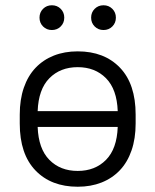

<svg xmlns="http://www.w3.org/2000/svg" viewBox="-20 -702 590 729"><path d="M275 7Q174 7 114.5 -55Q55 -117 55 -233V-267Q55 -324 70.5 -369Q86 -414 115 -444.5Q144 -475 184.5 -491Q225 -507 275 -507Q376 -507 435.5 -445Q495 -383 495 -267V-233Q495 -176 479.5 -131Q464 -86 435 -55.5Q406 -25 365.5 -9Q325 7 275 7ZM427 -280Q424 -363 382.5 -405Q341 -447 275 -447Q209 -447 167.5 -405Q126 -363 123 -280ZM275 -53Q341 -53 382.5 -95Q424 -137 427 -220H123Q126 -137 167.5 -95Q209 -53 275 -53ZM177 -588Q157 -588 143.5 -601.5Q130 -615 130 -635Q130 -655 143.5 -668.5Q157 -682 177 -682Q197 -682 210.5 -668.5Q224 -655 224 -635Q224 -615 210.5 -601.5Q197 -588 177 -588ZM373 -588Q353 -588 339.5 -601.5Q326 -615 326 -635Q326 -655 339.5 -668.5Q353 -682 373 -682Q393 -682 406.5 -668.5Q420 -655 420 -635Q420 -615 406.5 -601.5Q393 -588 373 -588Z"/></svg>

Font: PT Root UI
Style: Regular
Weight: 400
Designer: Vitaly Kuzmin
Foundry: ParaType Ltd.
Version: Version 2.001G